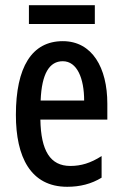

<svg xmlns="http://www.w3.org/2000/svg" viewBox="-20 -707 470 737"><path d="M344 -687H91V-615H344ZM221 -549C102 -549 41 -449 41 -266C41 -105 97 10 238 10C287 10 331 -1 370 -25V-108C328 -81 291 -70 250 -70C173 -70 137 -128 135 -248H392V-309C392 -447 334 -549 221 -549ZM221 -472C276 -472 303 -406 303 -321H136C140 -425 170 -472 221 -472Z"/></svg>

Font: Noto Sans Myanmar ExtraCondensed Medium
Style: Regular
Weight: 500
Width: 2
Designer: Monotype Design Team
Foundry: Monotype Imaging Inc.
Version: Version 2.107